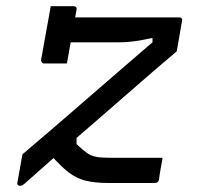

<svg xmlns="http://www.w3.org/2000/svg" viewBox="-20 -588 640 617"><path d="M172 -532H556Q561 -532 562.5 -530.5Q564 -529 565 -526.5Q566 -524 565 -521L548 -423Q515 -395 478 -363.5Q441 -332 402 -297.5Q363 -263 321 -227Q279 -191 235.5 -153Q192 -115 147.5 -76Q103 -37 58 3Q54 6 51 7.5Q48 9 45 9Q42 9 39.5 8Q37 7 36 4Q35 1 36 -2L52 -92Q97 -130 147 -173Q197 -216 250 -262Q303 -308 358.5 -356Q414 -404 470 -452V-466Q452 -462 435 -459Q418 -456 400 -454Q382 -452 361 -452H169Q165 -452 162.5 -455Q160 -458 161 -464Q164 -481 166.5 -497.5Q169 -514 172 -532ZM226 -159V-125Q247 -105 260 -96Q273 -87 289 -84Q305 -81 332 -81Q356 -81 384 -81Q412 -81 439.5 -81Q467 -81 489 -81H502Q502 -76 500 -66Q498 -56 496 -44.5Q494 -33 492.5 -23.5Q491 -14 491 -11Q490 -6 486.5 -3Q483 0 478 0Q476 0 464 0Q452 0 434.5 0Q417 0 396.5 0Q376 0 358 0Q340 0 327 0Q285 0 255 -7.5Q225 -15 200 -34.5Q175 -54 146 -87ZM143 -568H217Q222 -568 224.5 -565Q227 -562 226 -557Q223 -540 219 -517.5Q215 -495 210.5 -470.5Q206 -446 202 -423.5Q198 -401 195 -384Q178 -384 158.5 -384Q139 -384 121 -384Q117 -384 114.5 -387.5Q112 -391 112 -395Q115 -412 119 -434.5Q123 -457 127.5 -481.5Q132 -506 136 -528.5Q140 -551 143 -568Z"/></svg>

Font: Rec Mono Linear
Style: Italic
Weight: 400
Italic angle: -10°
Monospace: yes
Version: Version 1.085; ttfautohint (v1.8.4.7-5d5b)